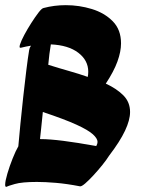

<svg xmlns="http://www.w3.org/2000/svg" viewBox="-40 -723 553 744"><path d="M270 -1Q218 -11 176.5 -14.5Q135 -18 103 -18Q45 -18 17.5 -10Q-10 -2 -13 0Q-14 1 -16 1Q-20 1 -20 -7Q-20 -21 -11.5 -50Q-3 -79 9 -109Q21 -139 31 -156Q34 -191 39 -242Q44 -293 50 -347.5Q56 -402 62 -450.5Q68 -499 73 -529Q74 -537 80 -546Q61 -543 41 -538Q33 -536 37.5 -550.5Q42 -565 54 -587.5Q66 -610 81 -633.5Q96 -657 109 -674Q122 -691 129 -692Q170 -703 215 -703Q267 -703 316 -688Q365 -673 397 -640.5Q429 -608 429 -555Q429 -523 415 -484.5Q401 -446 370 -399Q413 -379 438.5 -353Q464 -327 464 -289Q464 -258 444.5 -216.5Q425 -175 383 -120Q373 -104 356.5 -83.5Q340 -63 322 -43.5Q304 -24 290 -12Q276 0 270 -1ZM302 -445Q302 -489 263.5 -518.5Q225 -548 157 -551Q154 -534 151.5 -514Q149 -494 147 -472Q188 -459 227 -448Q266 -437 300 -425Q302 -435 302 -445ZM118 -184Q185 -184 333 -157Q338 -166 338 -173Q338 -186 320 -202.5Q302 -219 256 -240Q210 -261 126 -289Q122 -253 119.5 -225.5Q117 -198 115 -184Z"/></svg>

Font: Ga Maamli
Style: Regular
Weight: 400
Designer: Afotey Clement Nii Odai, Ama Asantewa Diaka, David Abbey-Thompson
Foundry: Sorkin Type Co.
Version: Version 1.000; ttfautohint (v1.8.4.7-5d5b)